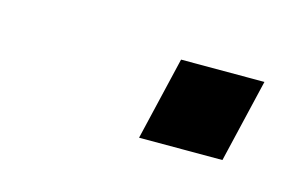

<svg xmlns="http://www.w3.org/2000/svg" viewBox="-32 -349 306 198"><g transform="rotate(15 121.0 -250.5)"><path d="M123 -206 144 -295H233L212 -206Z"/></g></svg>

Font: Coval
Style: Italic
Weight: 400
Foundry: Context Ltd
Version: Version 001.000